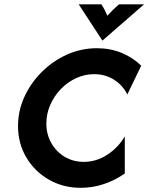

<svg xmlns="http://www.w3.org/2000/svg" viewBox="-20 -862 691 894"><path d="M356.2 12.5Q273.6 12.5 207.3 -25.7Q141 -63.9 102.4 -129.2Q63.9 -194.4 63.9 -275Q63.9 -346.5 93.8 -411.5Q123.6 -476.4 175 -527.4Q226.4 -578.5 292.4 -608Q358.3 -637.5 431.2 -637.5Q493.1 -637.5 545.8 -616Q598.6 -594.4 637.5 -556.2L572.9 -422.2Q551.4 -465.3 510.8 -491Q470.1 -516.7 418.1 -516.7Q374.3 -516.7 334 -497.9Q293.8 -479.2 262.8 -446.9Q231.9 -414.6 213.9 -373.3Q195.8 -331.9 195.8 -286.8Q195.8 -236.8 218.8 -196.2Q241.7 -155.6 281.2 -131.9Q320.8 -108.3 370.1 -108.3Q429.2 -108.3 480.2 -142Q531.2 -175.7 561.1 -227.1V-54.2Q516.7 -22.9 464.2 -5.2Q411.8 12.5 356.2 12.5ZM456.9 -672.9 346.5 -841.7H452.1Q460.4 -829.2 466.7 -816.7Q472.9 -804.2 479.9 -788.9Q493.8 -804.2 506.6 -816.7Q519.4 -829.2 534 -841.7H650.7Z"/></svg>

Font: Afacad
Style: Italic
Weight: 400
Italic angle: -14°
Designer: Kristian Moeller
Foundry: Dicotype
Version: Version 1.000